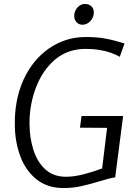

<svg xmlns="http://www.w3.org/2000/svg" viewBox="-20 -942 694 970"><path d="M301 8Q218.5 8 163 -37Q108.5 -82 82.2 -153.5Q56 -225 55 -306Q52 -435.5 99 -540Q146.5 -642 229.2 -698.5Q312 -755 413 -755Q441 -755 464.5 -753.2Q488 -751.5 510.5 -747.5Q533 -743.5 557 -737.2Q581 -731 609 -722L585 -655Q567 -665.5 541.8 -674.8Q516.5 -684 484 -689.5Q451.5 -695 412 -695Q322.5 -695 258 -641Q194.5 -586.5 161.8 -500.2Q129 -414 129 -320Q129 -247.5 148.5 -185.8Q168 -124 208.8 -86.5Q249.5 -49 314 -49Q353 -49 400.5 -61Q448 -73 496 -91L521 -296L384 -297L392 -356H602L562 -46Q546.5 -44 529.8 -39.5Q513 -35 479 -25Q429 -10 388 -1Q347 8 301 8ZM397 -817Q379 -817 367 -829.5Q355 -842 355 -862Q355 -886 371.2 -904Q387.5 -922 409 -922Q429.5 -922 441.8 -910Q454 -898 454 -879Q454 -854.5 436.8 -835.8Q419.5 -817 397 -817Z"/></svg>

Font: Koeln Type Sans Light
Style: Italic
Weight: 300
Italic angle: -7.5°
Designer: Eben Sorkin
Foundry: Eben Sorkin
Version: Version 2.001